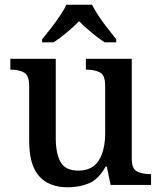

<svg xmlns="http://www.w3.org/2000/svg" viewBox="-20 -786 686 816"><path d="M268 10Q189 10 146.5 -37Q104 -84 104 -187V-421Q104 -465 82.5 -477.5Q61 -490 27 -490H24V-536H217V-199Q217 -135 237 -98Q257 -61 313 -61Q373 -61 400 -104.5Q427 -148 427 -220V-421Q427 -467 404 -478.5Q381 -490 348 -490H345V-536H540V-111Q540 -68 563 -57Q586 -46 617 -46H622V0H450L434 -78H429Q398 -23 357 -6.5Q316 10 268 10ZM159 -619Q175 -638 195 -664Q215 -690 233.5 -717Q252 -744 262 -766H371Q382 -744 400 -717Q418 -690 438.5 -664Q459 -638 474 -619V-606H425Q408 -617 388 -632.5Q368 -648 349.5 -664.5Q331 -681 316 -696Q294 -673 264 -648Q234 -623 208 -606H159Z"/></svg>

Font: Noto Serif Khojki Medium
Style: Regular
Weight: 500
Version: Version 2.003